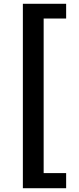

<svg xmlns="http://www.w3.org/2000/svg" viewBox="-20 -873 418 1016"><path d="M101 123H330V43H211V-775H330V-853H101Z"/></svg>

Font: Spoqa Han Sans Neo Bold
Style: Bold
Weight: 700
Designer: [Spoqa Han Sans Neo] Dong-huui Kim  Younghwa Kang  Yujin Lee  [Noto Sans] Ryoko NISHIZUKA  (kana & ideographs); Paul D. 
Foundry: Spoqa (http://www.spoqa-han-sans.com)
Version: Version 1.000